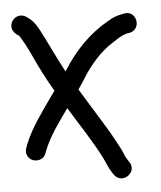

<svg xmlns="http://www.w3.org/2000/svg" viewBox="-54 -733 715 855"><g transform="rotate(-5 304.0 -305.0)"><path d="M529.8 -654.4 516.1 -651.5C489.9 -646.6 475.9 -638.6 456.7 -627.8C372.1 -580.2 305.4 -511.2 252.8 -428.2C250.8 -425 249.7 -423.2 247.7 -420C216.3 -477.8 183.1 -550.1 153.1 -607.7C135.2 -640.9 123.7 -659.6 91.8 -679.5C65.7 -694.4 39.6 -680 30.1 -661.2C9.3 -619.5 56 -596.5 56 -596.5C72.4 -571.2 88 -542 105.3 -504.6C129 -452 160.3 -390.5 190.9 -339.3C181.4 -326.2 171.5 -312.4 162.4 -299.2C122.8 -241.7 80.6 -186 51 -115.7C50.9 -115.5 50.7 -115 50.5 -114.6L43.9 -96.5C33.7 -70.4 48.8 -47.1 68.1 -39.7C86.2 -32.7 116 -36.4 126.4 -64.1L133.2 -81.7C159.1 -144.7 201.9 -201.1 241 -256.6C289.1 -177.5 343.2 -97.7 381.6 -20.8C392.8 1.5 399.8 23.7 415.2 46.9L421.4 56.2C456.6 105.5 528.5 52.8 495.6 6.8C490 -1.6 487.2 -6.9 480.8 -17.2C474.4 -30.4 471.1 -42 459.9 -63.1C444 -91 429.3 -122 408.2 -155.3C374.6 -209.3 333.9 -276.1 298 -334.9C307.8 -349 317.9 -364.3 328.2 -380.8C364.2 -439.3 414.4 -496.9 468.5 -529.9C493.7 -546.7 509.5 -557.7 533.1 -564.5L545.5 -566.3C546.1 -566.3 547.3 -566.5 548.1 -566.7C605.1 -581 585.1 -666.3 529.8 -654.4Z"/></g></svg>

Font: Just Breathe
Style: Bd
Weight: 400
Foundry: Cannot Into Space Fonts
Version: Version 0.72